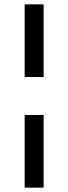

<svg xmlns="http://www.w3.org/2000/svg" viewBox="-20 -740 312 880"><path d="M93 -387V-720H180V-387ZM93 120V-213H180V120Z"/></svg>

Font: Overpass
Style: Regular
Weight: 400
Designer: Delve Withrington, Thomas Jockin
Foundry: Delve Fonts
Version: Version 3.000;DELV;Overpass